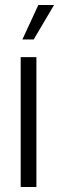

<svg xmlns="http://www.w3.org/2000/svg" viewBox="-20 -750 237 770"><path d="M63 0V-521H126V0ZM69.8 -591.8 133.8 -730H196.8L115.2 -591.8Z"/></svg>

Font: Lumene Sans Expanded Light
Style: Regular
Weight: 300
Width: 7
Designer: Deni Anggara
Version: Version 1.003;Glyphs 3.1.2 (3151)